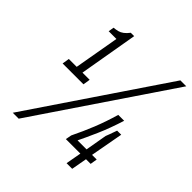

<svg xmlns="http://www.w3.org/2000/svg" viewBox="-195 -825 964 964"><g transform="rotate(45 287.0 -343.0)"><path d="M51 12 531 -698H573L93 12ZM53 -340 59 -378H115L157 -618H102L107 -648Q122 -649 135.5 -652.5Q149 -656 161.5 -665.5Q174 -675 186 -691H210L156 -378H207L201 -340ZM421 0 436 -83H333L339 -115Q367 -172 390.5 -230.5Q414 -289 433 -355H475Q464 -320 451 -284.5Q438 -249 424 -217.5Q410 -186 398.5 -161Q387 -136 379 -120H443L463 -235Q467 -244 470.5 -254.5Q474 -265 478 -275.5Q482 -286 485 -295H514L482 -120H515L509 -83H476L461 0Z"/></g></svg>

Font: Archivo ExtraCondensed ExtraLight
Style: Italic
Weight: 250
Width: 2
Italic angle: -10°
Designer: Hector Gatti
Foundry: Omnibus-Type
Version: Version 2.001